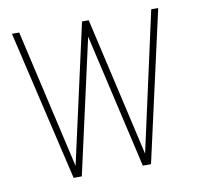

<svg xmlns="http://www.w3.org/2000/svg" viewBox="-62 -559 639 623"><g transform="rotate(-10 257.5 -247.5)"><path d="M132 0 16 -495H40L145 -37L247 -495H269L374 -37L475 -495H498L387 0H360L258 -443L159 0Z"/></g></svg>

Font: Alumni Sans Thin
Style: Regular
Weight: 100
Designer: Robert E. Leuschke
Foundry: Robert E. Leuschke
Version: Version 1.018